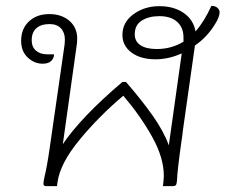

<svg xmlns="http://www.w3.org/2000/svg" viewBox="-20 -634 768 654"><path d="M728 -592Q728 -576 712 -551Q685 -507 644 -479L603 -190Q602 -178 598 -152Q584 -53 583 -20Q582 -7 579 -3.5Q576 0 570 0H535Q538 -24 538 -35Q538 -97 498 -168.5Q458 -240 400 -308Q318 -239 251.5 -158.5Q185 -78 176 -14L174 0H137Q128 0 128 -8Q128 -14 131 -29Q140 -65 149 -128L198 -468Q201 -485 201 -499Q201 -523 187.5 -537.5Q174 -552 149 -552Q120 -552 104 -538Q88 -524 88 -497Q88 -474 102.5 -461.5Q117 -449 140 -449H164Q164 -436 154.5 -426.5Q145 -417 125 -417Q97 -417 74.5 -438Q52 -459 52 -495Q52 -536 78.5 -561Q105 -586 148 -586Q190 -586 216.5 -563Q243 -540 243 -502Q243 -488 240 -471L194 -143Q256 -235 397 -355H409Q462 -294 499.5 -241Q537 -188 555 -139L599 -452Q554 -432 510 -432Q459 -432 428 -455Q397 -478 397 -515Q397 -558 434.5 -585.5Q472 -613 523 -613Q572 -613 605.5 -590Q639 -567 646 -527Q676 -561 700 -614Q713 -614 720.5 -607.5Q728 -601 728 -592ZM514 -467Q564 -467 605 -492V-507Q605 -540 583.5 -559.5Q562 -579 523 -579Q487 -579 463 -564Q439 -549 439 -517Q439 -493 458.5 -480Q478 -467 514 -467Z"/></svg>

Font: Krub ExtraLight
Style: Italic
Weight: 275
Italic angle: -8°
Designer: Ekaluck Peanpanawate
Foundry: Cadson Demak Co.,Ltd.
Version: Version 1.000; ttfautohint (v1.6)